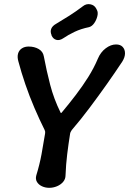

<svg xmlns="http://www.w3.org/2000/svg" viewBox="-20 -895 619 920"><path d="M216 5Q197 5 181 -2.5Q165 -10 157 -23.5Q149 -37 154 -55Q170 -107 179 -156Q188 -205 196 -255Q197 -260 196.5 -263.5Q196 -267 194 -272Q169 -322 145 -378Q121 -434 101.5 -491Q82 -548 68 -601Q62 -622 66.5 -638Q71 -654 84.5 -663Q98 -672 117 -672Q145 -672 165.5 -660Q186 -648 190 -625Q203 -556 220.5 -488.5Q238 -421 270 -356Q272 -351 276 -356Q312 -399 344 -441Q376 -483 403 -526Q430 -569 449 -614Q462 -645 486.5 -663.5Q511 -682 536 -682Q557 -682 568 -670Q579 -658 579 -639.5Q579 -621 566 -600Q531 -547 491 -490.5Q451 -434 409 -378Q367 -322 324 -272Q321 -267 319 -263.5Q317 -260 316 -255Q308 -205 302 -156Q296 -107 294 -55Q294 -37 282.5 -23.5Q271 -10 253 -2.5Q235 5 216 5ZM282 -711Q265 -700 250 -704Q235 -708 227 -725V-727Q220 -743 225.5 -757Q231 -771 249 -781Q281 -800 312.5 -820Q344 -840 377 -865Q393 -878 412.5 -874.5Q432 -871 441 -854L444 -848Q451 -836 446.5 -817.5Q442 -799 431.5 -784Q421 -769 407 -765Q368 -757 337.5 -742.5Q307 -728 282 -711Z"/></svg>

Font: Winky Sans Medium
Style: Italic
Weight: 500
Italic angle: -8.97852°
Designer: Simon Atzbach
Foundry: typofactur
Version: Version 1.205